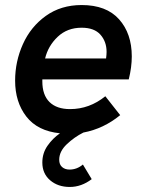

<svg xmlns="http://www.w3.org/2000/svg" viewBox="-20 -522 582 762"><path d="M148 123Q148 86 168.5 56.5Q189 27 218 7Q129 -2 84.5 -59.5Q40 -117 40 -202Q40 -278 71 -347Q102 -416 162 -459Q222 -502 304 -502Q402 -502 452.5 -445.5Q503 -389 503 -298Q503 -255 491 -207H148V-199Q148 -145 176.5 -117Q205 -89 258 -89Q335 -89 398 -140L457 -65Q391 -11 311 4Q275 22 245 50.5Q215 79 215 112Q215 131 226.5 141Q238 151 256 151Q285 151 309 131L344 189Q303 220 257 220Q210 220 179 193.5Q148 167 148 123ZM401 -290Q403 -306 403 -316Q403 -357 378.5 -384.5Q354 -412 304 -412Q247 -412 209 -376Q171 -340 159 -290Z"/></svg>

Font: Hanken Grotesk SemiBold
Style: Italic
Weight: 600
Italic angle: -8°
Designer: Alfredo Marco Pradil
Foundry: Hanken Design Co.
Version: Version 3.014